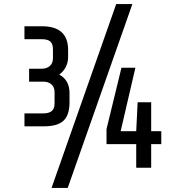

<svg xmlns="http://www.w3.org/2000/svg" viewBox="-20 -830 915 950"><path d="M315 100H235L555 -810H635ZM197 -205H101V-269H194Q222 -269 236 -280.5Q250 -292 250 -319V-374Q250 -398 235 -412Q220 -426 195 -426H124V-490H187Q211 -490 226.5 -503.5Q242 -517 242 -542V-584Q242 -613 229 -624.5Q216 -636 187 -636H101V-700H188Q317 -700 317 -583V-548Q317 -520 305 -497.5Q293 -475 273 -461Q324 -434 324 -369V-324Q324 -261 294.5 -233Q265 -205 197 -205ZM728 -117V0H654V-117H507V-191L581 -495H650L577 -181H654L661 -324H728V-181H778V-117Z"/></svg>

Font: Share Tech
Style: Regular
Weight: 400
Designer: Ralph du Carrois
Foundry: Carrois Type Design
Version: Version 1.100